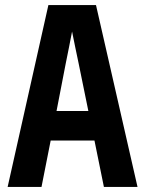

<svg xmlns="http://www.w3.org/2000/svg" viewBox="-20 -734 570 754"><path d="M10 0 170 -714H357L520 0H388L351 -182H179L143 0ZM238 -484 202 -298H327L289 -484Q282 -518 275.5 -548.5Q269 -579 263 -610Q257 -579 251 -548.5Q245 -518 238 -484Z"/></svg>

Font: Noto Sans Mono Condensed
Style: Bold
Weight: 700
Width: 3
Designer: Monotype Design Team
Foundry: Monotype Imaging Inc.
Version: Version 2.014